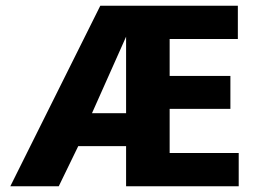

<svg xmlns="http://www.w3.org/2000/svg" viewBox="-20 -650 887 670"><path d="M330 -630H810V-514H572V-385H784V-270H572V-116H813V0H420V-140H253L185 0H16ZM420 -522 301 -255H420Z"/></svg>

Font: Mukta Mahee ExtraBold
Style: Regular
Weight: 800
Designer: Shuchita Grover, Noopur Datye, Girish Dalvi, Yashodeep Gholap
Foundry: Ek Type
Version: Version 2.538;PS 1.000;hotconv 16.6.51;makeotf.lib2.5.65220;